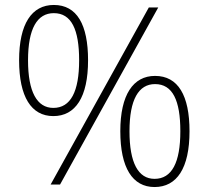

<svg xmlns="http://www.w3.org/2000/svg" viewBox="-20 -744 841 774"><path d="M197 -724C108 -724 57 -648 57 -501C57 -354 106 -276 195 -276C284 -276 335 -352 335 -501C335 -645 290 -724 197 -724ZM618 -714H580L184 0H222ZM197 -691C268 -691 299 -625 299 -501C299 -375 265 -309 195 -309C129 -309 93 -374 93 -501C93 -629 130 -691 197 -691ZM605 -438C517 -438 465 -362 465 -215C465 -68 514 10 603 10C693 10 744 -66 744 -215C744 -359 698 -438 605 -438ZM605 -405C676 -405 707 -339 707 -215C707 -89 673 -23 603 -23C537 -23 502 -88 502 -215C502 -343 539 -405 605 -405Z"/></svg>

Font: Noto Sans Ethiopic ExtraLight
Style: Regular
Weight: 200
Designer: Monotype Design Team
Foundry: Monotype Imaging Inc.
Version: Version 2.102